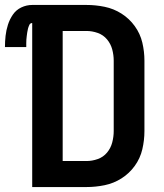

<svg xmlns="http://www.w3.org/2000/svg" viewBox="-64 -755 660 775"><path d="M66 0H285Q322 0 358.5 -7.5Q395 -15 426.5 -35Q458 -55 480 -85.5Q502 -116 510.5 -152.5Q519 -189 519 -226V-510Q519 -547 510.5 -583Q502 -619 480 -649.5Q458 -680 426.5 -700Q395 -720 358.5 -727.5Q322 -735 285 -735H66Q43 -735 22 -725Q1 -715 -12 -696Q-25 -677 -32 -655Q-39 -633 -41.5 -610.5Q-44 -588 -44 -565H42Q42 -573 42 -580.5Q42 -588 42.5 -595.5Q43 -603 44 -610Q45 -617 46 -624.5Q47 -632 49 -639.5Q51 -647 54.5 -654.5Q58 -662 66 -662ZM285 -105H189V-630H285Q308 -630 330.5 -622Q353 -614 368 -596Q383 -578 389 -555.5Q395 -533 395 -510V-226Q395 -203 389 -180Q383 -157 368 -139Q353 -121 330.5 -113Q308 -105 285 -105Z"/></svg>

Font: Iosevka Sparkle
Style: Bold
Weight: 700
Designer: Belleve Invis
Foundry: Belleve Invis
Version: Version 4.5.0; ttfautohint (v1.8.3)